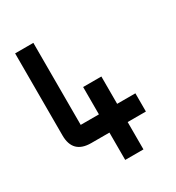

<svg xmlns="http://www.w3.org/2000/svg" viewBox="-166 -788 819 891"><g transform="rotate(-30 244.0 -342.0)"><path d="M48.8 -683.6H146.5V-244.1H244.1V-390.6H341.8V-244.1H439.5V-146.5H341.8V0H244.1V-146.5H146.5Q48.8 -146.5 48.8 -244.1Z"/></g></svg>

Font: BabelStone Runic Beorhtric
Style: Regular
Weight: 400
Designer: Andrew West
Foundry: BabelStone
Version: Version 7.004;November 9, 2023